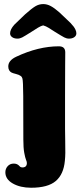

<svg xmlns="http://www.w3.org/2000/svg" viewBox="-20 -717 404 928"><path d="M131.8 -563Q98.6 -542 87.2 -536.1Q75.7 -530.3 64.5 -530.3Q48.8 -530.3 38.8 -537.4Q28.8 -544.4 28.8 -555.7Q28.8 -574.7 49.3 -597.7L101.1 -647.5Q132.8 -675.8 150.6 -686.5Q168.5 -697.3 189 -697.3Q207.5 -697.3 225.3 -687.7Q243.2 -678.2 267.6 -656.7L320.8 -606Q330.6 -595.2 335.4 -589.1Q340.3 -583 344.7 -573.7Q349.1 -564.5 349.1 -555.7Q349.1 -544.4 339.1 -537.4Q329.1 -530.3 313.5 -530.3Q302.2 -530.3 290.8 -536.1Q279.3 -542 245.6 -563Q240.2 -566.4 229.5 -573.2Q218.8 -580.1 214.1 -583Q209.5 -585.9 202.1 -589.4Q194.8 -592.8 189 -594.2Q182.6 -592.8 175.3 -589.4Q168 -585.9 163.3 -583Q158.7 -580.1 147.9 -573.2Q137.2 -566.4 131.8 -563ZM92.3 -252.9Q91.8 -325.2 88.4 -337.4Q85.9 -346.2 79.6 -350.1Q72.8 -355.5 57.4 -359.4Q42 -363.3 36.1 -366.2Q20 -374.5 20 -396Q20 -424.8 58.6 -442.9Q165.5 -493.2 264.6 -493.2Q295.4 -493.2 295.4 -463.9Q295.4 -460.4 294.9 -403.6Q294.4 -346.7 294.4 -249.5V-95.7Q294.4 -70.8 295.2 -34.7Q295.9 1.5 295.7 22Q295.4 42.5 293.5 60.1Q287.6 125.5 249.5 158Q211.4 190.4 130.4 190.4Q78.1 190.4 42 169.9Q5.9 149.4 5.9 115.7Q5.9 98.6 17.1 86.2Q28.3 73.7 46.4 73.7Q61 73.7 70.3 82Q70.8 82.5 74 85.7Q77.1 88.9 78.1 89.6Q79.1 90.3 82 91.3Q85 92.3 87.9 92.3Q109.9 92.3 109.9 70.8Q109.9 64.9 105.7 55.2Q101.6 45.4 97.2 21.5Q92.8 -2.4 92.8 -42.5Z"/></svg>

Font: Cooper* ExtraBold
Style: Regular
Weight: 800
Designer: Owen Earl
Foundry: indestructible type*
Version: Version 0.001